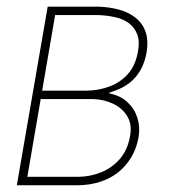

<svg xmlns="http://www.w3.org/2000/svg" viewBox="-20 -548 509 568"><path d="M255.9 -254.9H91.8L94.7 -279.8H235.8Q272.9 -280.3 304.9 -292.5Q336.9 -304.7 358.6 -329.3Q380.4 -354 387.7 -393.1Q394 -424.3 386.2 -445.6Q378.4 -466.8 361.1 -479.5Q343.8 -492.2 320.3 -497.3Q296.9 -502.4 270.5 -503.4H143.1L56.6 0H29.8L121.1 -528.3H270Q302.7 -527.3 331.3 -519.8Q359.9 -512.2 380.9 -495.6Q401.9 -479 410.6 -453.9Q419.4 -428.7 413.6 -392.6Q408.7 -365.2 397.7 -344.5Q386.7 -323.7 370.6 -309.1Q354.5 -294.4 333 -284.9Q311.5 -275.4 285.2 -268.6ZM211.9 0H43L49.3 -24.9H211.9Q248.5 -25.4 280.5 -38.8Q312.5 -52.2 334.7 -77.9Q356.9 -103.5 364.3 -143.1Q371.6 -178.7 356.9 -203.4Q342.3 -228 314.9 -241Q287.6 -253.9 255.9 -254.9H143.6L148.4 -279.8H291.5L304.7 -271.5Q335.9 -265.1 356.7 -246.1Q377.4 -227.1 386.2 -200.2Q395 -173.3 390.1 -143.1Q384.3 -109.4 368.4 -82.8Q352.5 -56.2 329.1 -37.8Q305.7 -19.5 275.9 -10Q246.1 -0.5 211.9 0Z"/></svg>

Font: Roboto Condensed Thin
Style: Italic
Weight: 250
Italic angle: -12°
Designer: Christian Robertson
Foundry: Google
Version: Version 3.008; 2023